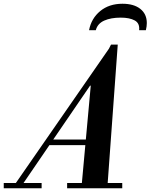

<svg xmlns="http://www.w3.org/2000/svg" viewBox="-98 -1004 803 1024"><path d="M-19 -20 498 -766 385 -551 22 -20ZM-78 0V-28H124V0ZM260 0V-28H554V0ZM156 -230V-260H425V-230ZM337 -10 386 -547H382L494 -766H530L475 -10ZM377 -843Q389 -906 436.5 -945Q484 -984 555 -984Q616 -984 650.5 -956.5Q685 -929 685 -881Q685 -864 680 -843H644Q648 -880 620.5 -895Q593 -910 546 -910Q493 -910 457.5 -894Q422 -878 413 -843Z"/></svg>

Font: Libre Bodoni Medium
Style: Italic
Weight: 500
Italic angle: -13°
Designer: Pablo Impallari, Rodrigo Fuenzalida
Foundry: Impallari Type
Version: Version 2.005;gftools[0.9.23]